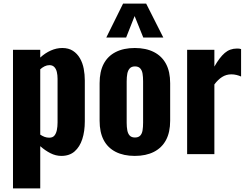

<svg xmlns="http://www.w3.org/2000/svg" viewBox="-20 -854 1373 1064"><path d="M52 190V-578H203V-535Q230 -560 261.5 -574Q293 -588 325 -588Q360 -588 384 -572.5Q408 -557 423 -531Q438 -505 444 -473Q450 -441 450 -408V-182Q450 -126 436 -83Q422 -40 393.5 -15Q365 10 320 10Q289 10 259.5 -5Q230 -20 203 -44V190ZM253 -91Q272 -91 281.5 -102.5Q291 -114 295 -133Q299 -152 299 -175V-417Q299 -438 295 -455Q291 -472 281 -482.5Q271 -493 254 -493Q240 -493 227 -486.5Q214 -480 203 -470V-108Q215 -100 227 -95.5Q239 -91 253 -91Z M727 10Q665 10 621 -12.5Q577 -35 554.5 -78Q532 -121 532 -185V-393Q532 -457 554.5 -500Q577 -543 621 -565.5Q665 -588 727 -588Q789 -588 833 -565.5Q877 -543 900 -500Q923 -457 923 -393V-185Q923 -121 900 -78Q877 -35 833 -12.5Q789 10 727 10ZM728 -92Q747 -92 757 -102.5Q767 -113 770 -131.5Q773 -150 773 -174V-403Q773 -428 770 -446Q767 -464 757 -475Q747 -486 728 -486Q709 -486 699 -475Q689 -464 685.5 -446Q682 -428 682 -403V-174Q682 -150 685.5 -131.5Q689 -113 699 -102.5Q709 -92 728 -92ZM569 -646 662 -834H790L885 -646H774L726 -765L679 -646Z M1017 0V-578H1168V-485Q1197 -536 1225.5 -560.5Q1254 -585 1293 -585Q1300 -585 1305.5 -584.5Q1311 -584 1316 -582V-430Q1305 -435 1291 -438.5Q1277 -442 1262 -442Q1234 -442 1211 -427.5Q1188 -413 1168 -386V0Z"/></svg>

Font: Oswald SemiBold
Style: Regular
Weight: 600
Designer: Vernon Adams
Foundry: Vernon Adams
Version: Version 4.103;gftools[0.9.33.dev8+g029e19f]